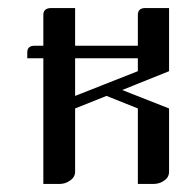

<svg xmlns="http://www.w3.org/2000/svg" viewBox="-20 -458 489 478"><path d="M47.9 -313V-328.1Q47.9 -344.2 66.9 -344.2H87.9V-420.9Q87.9 -438 107.9 -438H167V-344.2H323.2V-420.9Q323.2 -438 341.8 -438H400.9V-280.8L284.2 -233.9L400.9 -188V-30.8Q400.9 -16.6 389.2 -8.8Q377.4 0 361.8 0H323.2V-188L245.1 -219.2L167 -188V-30.8Q167 -17.1 154.8 -8.8Q143.1 0 127.9 0H87.9V-313ZM167 -219.2 323.2 -280.8V-313H167Z"/></svg>

Font: Hhenum
Style: Regular
Weight: 400
Designer: T. Christopher White
Version: Version 1.0